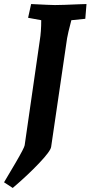

<svg xmlns="http://www.w3.org/2000/svg" viewBox="-55 -730 448 950"><path d="M67 -11 142 -531Q149 -573 149 -630L84 -642L99 -710Q197 -705 217 -705Q251 -705 339 -709L373 -710L367 -637L298 -630Q280 -561 277 -541L198 -3Q195 18 138.5 77.5Q82 137 8 200L-35 172Q-19 146 23 74Q65 2 67 -11Z"/></svg>

Font: Andada Pro ExtraBold
Style: Italic
Weight: 800
Italic angle: -6.99998°
Designer: Carolina Giovagnoli
Foundry: Huerta Tipografica
Version: Version 3.005; ttfautohint (v1.8.4)